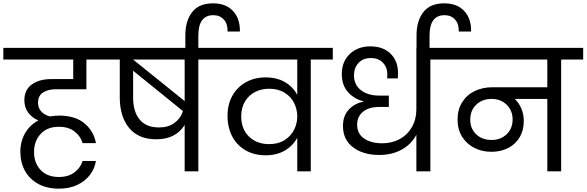

<svg xmlns="http://www.w3.org/2000/svg" viewBox="-47 -1027 3516 1151"><path d="M288 -492Q241 -492 211 -472.5Q181 -453 181 -411Q181 -380 200 -359Q219 -338 252 -329Q280 -334 308 -334Q405 -334 460.5 -286.5Q516 -239 528 -169H448Q438 -208 401.5 -237.5Q365 -267 306 -267Q236 -267 196.5 -224Q157 -181 157 -116Q157 -50 196.5 -8Q236 34 306 34Q364 34 400.5 5.5Q437 -23 448 -62H528Q521 -17 492.5 21Q464 59 416.5 81.5Q369 104 306 104Q234 104 181.5 75Q129 46 102 -4Q75 -54 75 -117Q75 -180 103.5 -229Q132 -278 183 -305Q145 -321 122 -352Q99 -383 99 -426Q99 -488 143.5 -520.5Q188 -553 261 -553H392V-670H-27V-740H612V-670H471V-492Z M1274 -670H1142V0H1060V-278Q1035 -237 992.5 -214.5Q950 -192 890 -192Q783 -192 727 -260Q671 -328 671 -445V-670H559V-740H1274ZM1060 -670H751L1060 -421ZM906 -263Q961 -263 998 -289.5Q1035 -316 1050 -361L751 -603V-443Q751 -358 790 -310.5Q829 -263 906 -263Z M1064 -725V-814Q1064 -902 1105 -954.5Q1146 -1007 1230 -1007Q1308 -1007 1350.5 -960.5Q1393 -914 1391 -838H1317Q1319 -882 1295.5 -909Q1272 -936 1232 -936Q1142 -936 1142 -814V-725Z M1948 -740V-670H1816V0H1735V-201Q1709 -153 1660.5 -124.5Q1612 -96 1545 -96Q1478 -96 1426 -125.5Q1374 -155 1345.5 -208.5Q1317 -262 1317 -333Q1317 -401 1346 -453Q1375 -505 1427 -534Q1479 -563 1545 -563Q1613 -563 1661.5 -534.5Q1710 -506 1735 -458V-670H1220V-740ZM1566 -163Q1621 -163 1659.5 -187.5Q1698 -212 1716.5 -250Q1735 -288 1735 -328V-329Q1735 -371 1716.5 -409Q1698 -447 1659.5 -471Q1621 -495 1566 -495Q1519 -495 1481 -475Q1443 -455 1421 -417.5Q1399 -380 1399 -330Q1399 -253 1446 -208Q1493 -163 1566 -163Z M2663 -670H2533V0H2449V-219Q2419 -162 2361 -130Q2303 -98 2226 -98Q2131 -98 2070 -143.5Q2009 -189 2009 -272Q2009 -334 2045.5 -371.5Q2082 -409 2131 -417V-420Q2077 -433 2039.5 -474.5Q2002 -516 2002 -584Q2002 -657 2049.5 -703Q2097 -749 2173 -749Q2250 -749 2294.5 -705Q2339 -661 2339 -590Q2339 -568 2338 -557H2274L2275 -581Q2275 -623 2248.5 -651Q2222 -679 2176 -679Q2129 -679 2102 -649.5Q2075 -620 2075 -576Q2075 -519 2116.5 -486.5Q2158 -454 2227 -454H2284V-386H2230Q2164 -386 2129 -357Q2094 -328 2094 -280Q2094 -225 2136 -196.5Q2178 -168 2245 -168Q2303 -168 2349.5 -193.5Q2396 -219 2422.5 -265.5Q2449 -312 2449 -372V-740H2663Z M2450 -725V-814Q2450 -902 2491 -954.5Q2532 -1007 2616 -1007Q2694 -1007 2736.5 -960.5Q2779 -914 2777 -838H2703Q2705 -882 2681.5 -909Q2658 -936 2618 -936Q2528 -936 2528 -814V-725Z M3449 -670H3317V0H3234V-434H3039Q3064 -410 3078.5 -376Q3093 -342 3093 -301Q3093 -245 3067.5 -203Q3042 -161 2998 -139Q2954 -117 2899 -117Q2842 -117 2795.5 -141Q2749 -165 2722.5 -208.5Q2696 -252 2696 -310Q2696 -370 2723.5 -414Q2751 -458 2798.5 -481Q2846 -504 2906 -504H3234V-670H2606V-740H3449ZM2900 -188Q2955 -188 2990.5 -222.5Q3026 -257 3026 -311Q3026 -364 2990.5 -399Q2955 -434 2900 -434Q2844 -434 2808 -399.5Q2772 -365 2772 -310Q2772 -256 2807.5 -222Q2843 -188 2900 -188Z"/></svg>

Font: A Bank Premium Regular
Style: Regular
Weight: 400
Designer: Ninad Kale (Devanagari), Jonny Pinhorn (Latin), Htun Naung (Myanmar)
Foundry: Indian Type Foundry
Version: 4.004